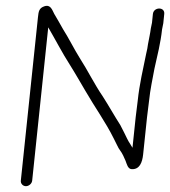

<svg xmlns="http://www.w3.org/2000/svg" viewBox="-20 -636 585 660"><path d="M90.6 -15 145.8 -542C167.6 -504.9 195.4 -451.5 220.3 -413C238.4 -384.4 257.1 -351.2 273.9 -323C305.6 -267.9 343.1 -216.3 371.2 -159.5C377.4 -147 377.4 -147 382.4 -137C389.1 -121.4 396.9 -115.8 403.6 -101L411.7 -83C415.9 -72.5 419.1 -55.2 432.7 -54.5C459.9 -53.1 469.1 -77.6 472 -105L485.4 -233C486.9 -247 489.1 -265.3 492.2 -288C496.7 -331.3 504 -361.7 510.9 -400C521 -444.9 532.3 -489.8 537.1 -535C538.4 -541 539.8 -548 541.3 -556L544.6 -588C547.3 -613.3 508.2 -612.6 505.6 -588L502.5 -558C501.1 -550.7 499.7 -544 498.4 -538C496.9 -524.2 491.2 -497.8 488.7 -484C487.8 -475.3 485.6 -464 482.2 -450C471.6 -397.1 459.4 -347.6 453.3 -289C450.2 -265.7 447.9 -247 446.4 -233L435.4 -128C432.6 -133.3 429.9 -137.8 427.3 -141.5C419.6 -152.3 413.9 -166.3 406.9 -180C400.2 -193 400.2 -193 393.6 -206C373.1 -237.8 354.3 -271.9 333 -305C304.5 -346.6 281.9 -393.5 253.8 -437C237.2 -463.1 212.9 -511 197.1 -535C185.9 -554.2 177.3 -570.8 166.6 -588C159.4 -601.6 154.2 -621.4 132.9 -614.5C114.3 -608.5 112.6 -596.8 110.5 -577L51.6 -15C50.5 -4.7 58.9 4 69.1 4C79.2 4 89.5 -4.7 90.6 -15Z"/></svg>

Font: Just Breathe
Style: Obl2
Weight: 400
Foundry: Cannot Into Space Fonts
Version: Version 0.72